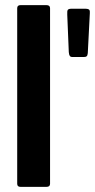

<svg xmlns="http://www.w3.org/2000/svg" viewBox="-20 -728 370 748"><path d="M47 -12V-696Q47 -708 60 -708H161Q175 -708 175 -696V-12Q175 0 161 0H60Q47 0 47 -12ZM260 -506Q255 -506 252 -510Q249 -514 248 -525L242 -671Q241 -686 244.5 -690Q248 -694 259 -694H311Q324 -694 327.5 -690Q331 -686 330 -677L322 -521Q321 -512 318 -509Q315 -506 308 -506Z"/></svg>

Font: Glory Thin
Style: Bold
Weight: 700
Version: Version 1.011